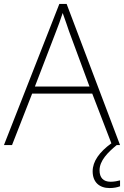

<svg xmlns="http://www.w3.org/2000/svg" viewBox="-20 -736 630 974"><path d="M485 128C485 79 527 37 572 0H589L318 -716H281L0 0H41L143 -261H448L545 -9C484 35 450 83 450 133C450 189 485 218 536 218C558 218 576 214 589 209V179C578 182 560 186 541 186C504 186 485 165 485 128ZM330 -578 434 -297H157L265 -578C275 -604 288 -638 298 -670C310 -636 323 -600 330 -578Z"/></svg>

Font: Noto Sans Telugu ExtraLight
Style: Regular
Weight: 200
Designer: Jelle Bosma - Monotype Design Team
Foundry: Monotype Imaging Inc.
Version: Version 2.005